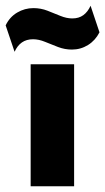

<svg xmlns="http://www.w3.org/2000/svg" viewBox="-67 -652 368 672"><path d="M40.3 0V-427.1H192.4V0ZM-16 -470.8 -47.2 -563.2Q-33.3 -592.4 -6.9 -608Q19.4 -623.6 50 -623.6Q75.7 -623.6 99 -614.6Q122.2 -605.6 144.1 -596.5Q166 -587.5 186.1 -587.5Q209 -587.5 224.7 -599Q240.3 -610.4 250 -631.9L281.2 -538.9Q266.7 -510.4 241 -494.4Q215.3 -478.5 184.7 -478.5Q159.7 -478.5 136.1 -487.5Q112.5 -496.5 90.6 -505.6Q68.8 -514.6 48.6 -514.6Q25.7 -514.6 9.7 -503.5Q-6.2 -492.4 -16 -470.8Z"/></svg>

Font: Afacad Flux ExtraBold
Style: Regular
Weight: 800
Designer: Kristian Moeller
Foundry: Dicotype
Version: Version 1.100